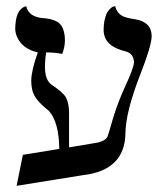

<svg xmlns="http://www.w3.org/2000/svg" viewBox="-20 -581 539 615"><path d="M279.8 -122.1Q315.4 -126.5 324.2 -143.1Q325.7 -145.5 341.8 -201.2Q356.9 -252 381.8 -306.2Q408.2 -362.8 409.2 -381.8Q407.7 -409.2 383.8 -416Q312 -432.6 312 -484.9Q312 -504.9 315.9 -520.5Q319.8 -536.1 325 -543.5Q330.1 -550.8 335.4 -555.4Q340.8 -560.1 345.2 -560.5L349.1 -561Q355 -535.2 379.9 -526.4Q393.1 -522 414.1 -519Q465.3 -510.3 465.8 -465.8Q465.8 -435.1 429.7 -343.3Q382.3 -222.2 381.8 -153.8Q379.9 -35.6 246.1 -20L33.2 14.2L53.2 -85L169.9 -104Q168.9 -187.5 138.2 -224.1Q135.3 -227.5 132.8 -229Q92.3 -261.2 84.5 -288.6Q80.1 -304.2 80.1 -323.2Q80.6 -356 101.1 -413.1Q51.8 -424.3 34.7 -462.4Q29.3 -475.1 28.8 -486.8Q28.8 -550.3 61.5 -560.5Q61.5 -560.5 64 -561Q71.8 -526.9 117.7 -522.9Q161.6 -520 176.3 -499.5Q188 -481.4 188 -451.2Q187.5 -428.7 179.2 -408.2Q156.2 -413.1 127.9 -413.1Q124 -388.7 124 -363.8Q125 -323.2 146 -309.1Q182.1 -285.2 191.4 -268.6Q201.2 -249.5 201.2 -219.2V-108.9Z"/></svg>

Font: Linux Biolinum O
Style: Regular
Weight: 400
Designer: Philipp H. Poll
Foundry: Philipp H. Poll
Version: Version 1.0.4